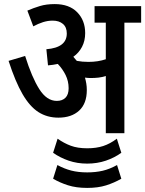

<svg xmlns="http://www.w3.org/2000/svg" viewBox="-20 -652 711 940"><path d="M405 -211Q405 -145 367.5 -110.5Q330 -76 266 -76Q211 -76 168.5 -103Q126 -130 90.5 -191Q55 -252 22 -354L103 -378Q136 -273 172.5 -215.5Q209 -158 258 -158Q285 -158 300.5 -173.5Q316 -189 316 -220Q316 -255 301 -285Q286 -315 263 -339Q240 -334 215 -332L207 -411Q307 -419 307 -488Q307 -519 288 -535Q269 -551 238 -551Q214 -551 190.5 -543.5Q167 -536 143 -523L114 -600Q144 -613 175.5 -622.5Q207 -632 248 -632Q319 -632 358 -592Q397 -552 397 -490Q397 -452 381.5 -422.5Q366 -393 339 -374Q348 -364 356 -354Q383 -349 413 -349Q460 -349 498 -362V-541H443V-622H671V-541H589V0H498V-280Q480 -274 462 -272Q444 -270 424 -270Q412 -270 396 -272Q400 -258 402.5 -243Q405 -228 405 -211ZM407 149Q358 149 316 134.5Q274 120 240 96L262 27Q293 49 326.5 61.5Q360 74 407 74Q451 74 485 63Q519 52 552 27L574 96Q541 120 498.5 134.5Q456 149 407 149ZM407 268Q353 268 312.5 255Q272 242 240 223L261 156Q294 174 328.5 183Q363 192 407 192Q448 192 482.5 184Q517 176 553 156L574 223Q539 243 499.5 255.5Q460 268 407 268Z"/></svg>

Font: Noto Sans Devanagari UI Condensed Medium
Style: Regular
Weight: 500
Width: 3
Designer: Jelle Bosma - Monotype Design Team
Foundry: Monotype Imaging Inc.
Version: Version 2.003